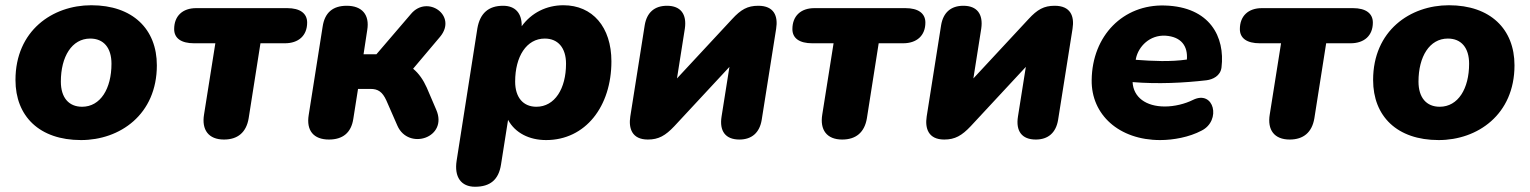

<svg xmlns="http://www.w3.org/2000/svg" viewBox="-20 -523 5833 732"><path d="M289 11C437 11 578 -86 578 -274C578 -412 486 -503 328 -503C180 -503 39 -406 39 -218C39 -80 130 11 289 11ZM293 -116C242 -116 212 -151 212 -212C212 -307 254 -376 324 -376C375 -376 405 -341 405 -280C405 -185 363 -116 293 -116Z M834 9C886 9 919 -18 928 -72L973 -358H1066C1118 -358 1151 -387 1151 -437C1151 -472 1124 -492 1075 -492H728C676 -492 644 -462 644 -412C644 -377 671 -358 720 -358H801L758 -87C748 -28 775 9 834 9Z M1234 9C1287 9 1319 -17 1327 -70L1345 -184H1393C1421 -184 1438 -173 1453 -140L1495 -44C1537 52 1690 2 1643 -105L1607 -189C1594 -218 1577 -243 1555 -261L1658 -383C1725 -464 1609 -544 1547 -470L1415 -316H1366L1380 -408C1390 -467 1360 -501 1302 -501C1250 -501 1218 -476 1210 -421L1157 -85C1147 -25 1176 9 1234 9Z M1791 189C1849 189 1881 162 1890 105L1917 -66C1944 -16 1998 11 2062 11C2212 11 2311 -117 2311 -289C2311 -420 2239 -503 2128 -503C2063 -503 2006 -474 1969 -423C1970 -472 1945 -501 1898 -501C1842 -501 1810 -472 1800 -415L1721 89C1711 152 1738 189 1791 189ZM2025 -116C1975 -116 1944 -151 1944 -212C1944 -307 1987 -376 2057 -376C2107 -376 2138 -341 2138 -280C2138 -185 2095 -116 2025 -116Z M2450 9C2491 9 2517 -6 2551 -42L2761 -268L2731 -79C2722 -23 2746 9 2799 9C2846 9 2876 -17 2884 -66L2939 -413C2947 -462 2931 -501 2871 -501C2830 -501 2805 -487 2771 -450L2561 -224L2591 -414C2599 -469 2575 -501 2523 -501C2475 -501 2446 -475 2438 -427L2383 -79C2376 -34 2389 9 2450 9Z M3191 9C3243 9 3276 -18 3285 -72L3330 -358H3423C3475 -358 3508 -387 3508 -437C3508 -472 3481 -492 3432 -492H3085C3033 -492 3001 -462 3001 -412C3001 -377 3028 -358 3077 -358H3158L3115 -87C3105 -28 3132 9 3191 9Z M3580 9C3621 9 3647 -6 3681 -42L3891 -268L3861 -79C3852 -23 3876 9 3929 9C3976 9 4006 -17 4014 -66L4069 -413C4077 -462 4061 -501 4001 -501C3960 -501 3935 -487 3901 -450L3691 -224L3721 -414C3729 -469 3705 -501 3653 -501C3605 -501 3576 -475 3568 -427L3513 -79C3506 -34 3519 9 3580 9Z M4403 11C4453 11 4514 0 4561 -25C4637 -63 4609 -182 4528 -142C4498 -127 4458 -117 4421 -117C4349 -117 4301 -152 4298 -210C4395 -202 4494 -207 4580 -217C4603 -220 4633 -233 4637 -266C4651 -382 4593 -497 4421 -502C4262 -507 4144 -387 4142 -218C4140 -86 4246 11 4403 11ZM4310 -295 4311 -301C4321 -346 4363 -390 4423 -387C4484 -383 4509 -347 4505 -296C4443 -287 4376 -290 4310 -295Z M4897 9C4949 9 4982 -18 4991 -72L5036 -358H5129C5181 -358 5214 -387 5214 -437C5214 -472 5187 -492 5138 -492H4791C4739 -492 4707 -462 4707 -412C4707 -377 4734 -358 4783 -358H4864L4821 -87C4811 -28 4838 9 4897 9Z M5465 11C5613 11 5754 -86 5754 -274C5754 -412 5662 -503 5504 -503C5356 -503 5215 -406 5215 -218C5215 -80 5306 11 5465 11ZM5469 -116C5418 -116 5388 -151 5388 -212C5388 -307 5430 -376 5500 -376C5551 -376 5581 -341 5581 -280C5581 -185 5539 -116 5469 -116Z"/></svg>

Font: SN Pro Heavy
Style: Italic
Weight: 800
Italic angle: -9°
Designer: Tobias Whetton
Foundry: Supernotes
Version: Version 1.001;Glyphs 3.2 (3249)